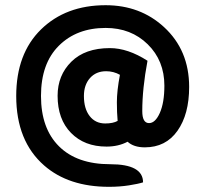

<svg xmlns="http://www.w3.org/2000/svg" viewBox="-20 -681 781 734"><path d="M396.5 33.2Q242.2 33.2 148.9 -48.3Q42 -141.6 42 -314Q42 -475.6 136.7 -568.4Q231.4 -661.1 383.8 -661.1Q516.1 -661.1 606.9 -577.6Q703.1 -489.3 703.1 -348.6Q703.1 -244.1 658.4 -180.9Q613.8 -117.7 533.7 -117.7Q491.2 -117.7 467.8 -139.2Q432.6 -120.6 387.2 -120.6Q302.7 -120.6 251.5 -172.9Q200.2 -225.1 200.2 -314.9Q200.2 -393.1 252.7 -445.1Q305.2 -497.1 399.9 -497.1Q468.8 -497.1 543.9 -448.7Q523.9 -342.3 523.9 -256.3Q523.9 -210.4 549.8 -210.4Q573.7 -210.4 591.1 -249.5Q608.4 -288.6 608.4 -353.5Q608.4 -449.2 544.7 -511.7Q481 -574.2 383.8 -574.2Q273.4 -574.2 205.1 -506.3Q136.7 -438.5 136.7 -314Q136.7 -189.9 205.6 -121.6Q274.4 -53.2 401.4 -53.2Q526.9 -53.2 526.9 16.1Q508.8 22 473.1 27.6Q437.5 33.2 396.5 33.2ZM382.3 -209Q412.1 -209 429.7 -218.8Q426.8 -250.5 426.8 -290Q426.8 -334 438.5 -395Q414.1 -408.7 385.7 -408.7Q347.2 -408.7 324 -382.6Q300.8 -356.4 300.8 -314Q300.8 -265.6 322.8 -237.3Q344.7 -209 382.3 -209Z"/></svg>

Font: Bainsley
Style: Bold
Weight: 700
Designer: Paul James MIller
Foundry: High-Logic / Made with FontCreator
Version: Version 1.411;March 28, 2021;FontCreator 13.0.0.2683 64-bit